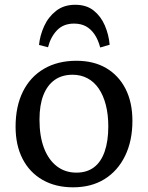

<svg xmlns="http://www.w3.org/2000/svg" viewBox="-20 -778 626 812"><path d="M289.1 14.2Q214.8 14.2 159.9 -17.3Q105 -48.8 75.4 -106.4Q45.9 -164.1 45.9 -242.2Q45.9 -328.1 76.9 -390.6Q107.9 -453.1 166 -487.1Q224.1 -521 303.2 -521Q376.5 -521 429.2 -490Q481.9 -459 511 -402.1Q540 -345.2 540 -267.1Q540 -182.1 509 -118.7Q478 -55.2 422.1 -20.5Q366.2 14.2 289.1 14.2ZM303.2 -47.9Q347.2 -47.9 377.2 -70.3Q407.2 -92.8 422.6 -137Q438 -181.2 438 -243.2Q438 -293.9 427.5 -334.5Q417 -375 397.5 -403.6Q377.9 -432.1 349.9 -447Q321.8 -461.9 287.1 -461.9Q242.2 -461.9 211.2 -439.9Q180.2 -418 163.6 -376Q147 -334 147 -272Q147 -202.1 166 -152.1Q185.1 -102.1 220.2 -75Q255.4 -47.9 303.2 -47.9ZM297.9 -757.8Q345.7 -757.8 376.2 -733.4Q406.7 -709 423.3 -670.4Q439.9 -631.8 443.8 -588.9L403.8 -577.1Q395 -610.4 379.9 -632.6Q364.7 -654.8 343.8 -666.5Q322.8 -678.2 293 -678.2Q248 -678.2 220.9 -649.7Q193.8 -621.1 183.1 -578.1L145 -587.9Q148.9 -627.9 166.5 -667Q184.1 -706.1 217 -731.9Q250 -757.8 297.9 -757.8Z"/></svg>

Font: Literata
Style: Regular
Weight: 400
Designer: Latin by Veronika Burian and Jose Scaglione. Greek by Irene Vlachou. Cyrillic by Vera Evstafieva.
Foundry: TypeTogether
Version: Version 3.002